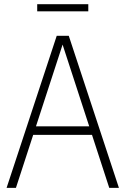

<svg xmlns="http://www.w3.org/2000/svg" viewBox="-20 -914 610 934"><path d="M511.5 0 427.5 -258H141.5L57.5 0H12L256 -740H314.5L558.5 0ZM155 -299.5H414L284.5 -697ZM161 -859V-893.5H409.5V-859Z"/></svg>

Font: Encode Sans Condensed ExLight
Style: Regular
Weight: 275
Width: 3
Designer: Multiple Designers
Foundry: Impallari Type
Version: Version 2.000